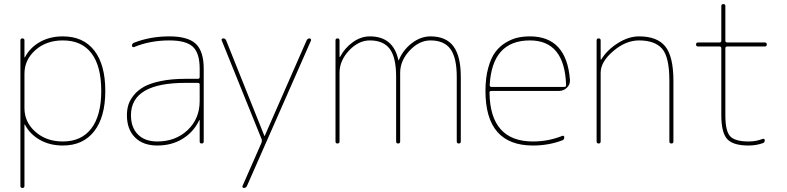

<svg xmlns="http://www.w3.org/2000/svg" viewBox="-20 -710 3895 950"><path d="M101 -345V-175Q101 -106 155 -58Q209 -10 291 -10Q383 -10 432 -74.5Q481 -139 481 -260Q481 -383 432.5 -446.5Q384 -510 291 -510Q209 -510 155 -462Q101 -414 101 -345ZM81 210V-510Q81 -520 91 -520Q101 -520 101 -510V-427Q101 -426 102 -426Q104 -426 104 -428Q129 -475 178 -502.5Q227 -530 291 -530Q392 -530 446.5 -460Q501 -390 501 -260Q501 -131 446 -60.5Q391 10 291 10Q227 10 178 -17.5Q129 -45 104 -92Q104 -94 102 -94Q101 -94 101 -93V210Q101 220 91 220Q81 220 81 210Z M968 -210V-291Q968 -300 959 -300H898Q628 -300 628 -140Q628 -79 662.5 -44.5Q697 -10 758 -10Q849 -10 908.5 -66.5Q968 -123 968 -210ZM959 -320Q968 -320 968 -329V-370Q968 -447 934.5 -478.5Q901 -510 818 -510Q723 -510 643 -477Q639 -476 636 -478Q633 -480 633 -484Q633 -495 644 -499Q724 -530 818 -530Q910 -530 949 -493Q988 -456 988 -370V-10Q988 0 978 0Q968 0 968 -10V-115Q968 -116 967 -116Q965 -116 965 -114Q938 -57 884 -23.5Q830 10 758 10Q688 10 648 -30Q608 -70 608 -140Q608 -167 615 -190.5Q622 -214 641.5 -238.5Q661 -263 692 -280.5Q723 -298 776 -309Q829 -320 898 -320Z M1275 -20 1077 -510Q1075 -514 1077.5 -517Q1080 -520 1084 -520Q1095 -520 1099 -510L1288 -38Q1288 -37 1289 -37Q1290 -37 1290 -38L1497 -510Q1502 -520 1512 -520Q1515 -520 1517.5 -517Q1520 -514 1519 -510L1202 210Q1197 220 1187 220Q1183 220 1180.5 217Q1178 214 1180 210L1274 -4Q1277 -13 1275 -20Z M1640 -10V-510Q1640 -520 1650 -520Q1660 -520 1660 -510V-429Q1660 -428 1661 -428Q1663 -428 1663 -429Q1686 -473 1726 -501.5Q1766 -530 1810 -530Q1926 -530 1951 -413Q1951 -412 1953 -412Q1954 -412 1954 -414Q1975 -464 2018.5 -497Q2062 -530 2110 -530Q2187 -530 2223.5 -481Q2260 -432 2260 -330V-10Q2260 0 2250 0Q2240 0 2240 -10V-330Q2240 -424 2209 -467Q2178 -510 2110 -510Q2054 -510 2007 -460Q1960 -410 1960 -350V-10Q1960 0 1950 0Q1940 0 1940 -10V-330Q1940 -426 1908.5 -468Q1877 -510 1810 -510Q1754 -510 1707 -460Q1660 -410 1660 -350V-10Q1660 0 1650 0Q1640 0 1640 -10Z M2602 -510Q2415 -510 2403 -289Q2403 -280 2412 -280H2772Q2781 -280 2781 -289Q2774 -510 2602 -510ZM2617 10Q2382 10 2382 -260Q2382 -324 2395.5 -373.5Q2409 -423 2430.5 -452Q2452 -481 2482 -499Q2512 -517 2540.5 -523.5Q2569 -530 2602 -530Q2783 -530 2800 -316Q2802 -293 2785.5 -276.5Q2769 -260 2745 -260H2411Q2402 -260 2402 -252Q2405 -10 2617 -10Q2694 -10 2763 -38Q2767 -39 2769.5 -37Q2772 -35 2772 -31Q2772 -19 2763 -16Q2695 10 2617 10Z M2932 -10V-510Q2932 -520 2942 -520Q2952 -520 2952 -510V-416Q2952 -415 2953 -415Q2955 -415 2955 -416Q2984 -463 3037 -496.5Q3090 -530 3142 -530Q3232 -530 3272 -480Q3312 -430 3312 -310V-10Q3312 0 3302 0Q3292 0 3292 -10V-310Q3292 -428 3256 -469Q3220 -510 3142 -510Q3076 -510 3014 -457Q2952 -404 2952 -350V-10Q2952 0 2942 0Q2932 0 2932 -10Z M3434 -480Q3424 -480 3424 -490Q3424 -500 3434 -500H3540Q3549 -500 3549 -509V-680Q3549 -690 3559 -690Q3569 -690 3569 -680V-509Q3569 -500 3578 -500H3764Q3774 -500 3774 -490Q3774 -480 3764 -480H3578Q3569 -480 3569 -471V-140Q3569 -60 3593.5 -35Q3618 -10 3684 -10Q3722 -10 3754 -23Q3758 -24 3761 -22Q3764 -20 3764 -16Q3764 -5 3755 -2Q3722 10 3684 10Q3607 10 3578 -22Q3549 -54 3549 -140V-471Q3549 -480 3540 -480Z"/></svg>

Font: Rounded Mplus 1c Thin
Style: Regular
Weight: 250
Version: Version 1.059.20150529